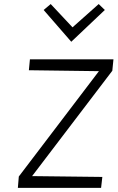

<svg xmlns="http://www.w3.org/2000/svg" viewBox="-20 -904 566 924"><path d="M66 0 70.5 -54.5 456 -561.5 119 -566 124 -618.5H526L520.5 -563.5L134.5 -56.5L472.5 -52.5L466.5 0ZM455 -884.5 484.5 -856 323 -703 190 -856 224 -884.5 329 -772.5Z"/></svg>

Font: Karla Light
Style: Italic
Weight: 300
Italic angle: -8°
Designer: Jonathan Pinhorn
Version: Version 2.004;gftools[0.9.33]